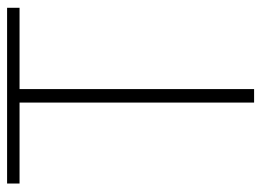

<svg xmlns="http://www.w3.org/2000/svg" viewBox="-120 -634 754 555"><g transform="rotate(-90 257.5 -357.0)"><path d="M277 0H238V-678H4V-714H512V-678H277Z"/></g></svg>

Font: Noto Sans Lao Looped ExtraLight
Style: Regular
Weight: 200
Designer: Mark Frömberg, Ben Mitchell
Foundry: The Fontpad Ltd
Version: Version 1.002; ttfautohint (v1.8.4.7-5d5b)